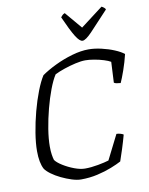

<svg xmlns="http://www.w3.org/2000/svg" viewBox="-100 -1018 848 1090"><g transform="rotate(-10 323.5 -473.0)"><path d="M278 0Q255 0 225 -9.5Q195 -19 165 -33.5Q135 -48 112 -65Q89 -82 79 -97Q59 -134 59 -202Q59 -247 68.5 -306Q78 -365 94 -425.5Q110 -486 130 -537.5Q150 -589 170 -620Q204 -644 251.5 -667Q299 -690 350.5 -705Q402 -720 447 -720Q481 -720 520.5 -711Q560 -702 594.5 -687.5Q629 -673 647 -658Q636 -612 620.5 -568Q605 -524 594 -500Q581 -501 570.5 -503Q560 -505 556 -509L562 -628Q549 -636 523.5 -644Q498 -652 469 -657Q440 -662 418 -662Q394 -662 361 -654.5Q328 -647 295.5 -636Q263 -625 239 -613Q220 -584 201.5 -535Q183 -486 168 -428.5Q153 -371 144 -315Q135 -259 135 -215Q135 -188 138 -168.5Q141 -149 145 -136Q156 -120 185.5 -101.5Q215 -83 249.5 -70Q284 -57 311 -57Q346 -57 386.5 -64.5Q427 -72 449 -79L520 -220Q531 -220 543 -216.5Q555 -213 560 -209Q550 -172 536.5 -129.5Q523 -87 514 -62Q492 -50 455.5 -35.5Q419 -21 373.5 -10.5Q328 0 278 0ZM423 -774Q406 -774 383.5 -810.5Q361 -847 326 -926Q331 -932 335.5 -937Q340 -942 350 -946L433 -848L562 -946Q570 -942 576.5 -936.5Q583 -931 584 -926Q514 -850 477.5 -812Q441 -774 423 -774Z"/></g></svg>

Font: Texturina Thin
Style: Italic
Weight: 100
Italic angle: -11°
Designer: Guillermo Torres Carreño
Foundry: Omnibus-Type
Version: Version 1.002; ttfautohint (v1.8.3)